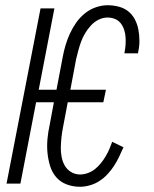

<svg xmlns="http://www.w3.org/2000/svg" viewBox="-20 -702 590 734"><path d="M286 12Q259 12 235 3Q211 -6 195 -24.5Q179 -43 171.5 -67.5Q164 -92 161.5 -118Q159 -144 161.5 -171Q164 -198 170 -225L186 -311H118L58 0H5L135 -670H188L128 -359H196L220 -485Q224 -507 230.5 -529Q237 -551 247 -573Q257 -595 271 -615Q285 -635 304 -650.5Q323 -666 346 -674Q369 -682 391 -682Q413 -682 434 -676.5Q455 -671 470.5 -658.5Q486 -646 495.5 -628Q505 -610 509 -589Q513 -568 513 -546Q513 -524 508 -502V-498H456V-501Q459 -516 460 -531Q461 -546 460 -560.5Q459 -575 454.5 -588.5Q450 -602 441.5 -613Q433 -624 419.5 -629.5Q406 -635 391 -635Q374 -635 357.5 -627Q341 -619 328 -605Q315 -591 305.5 -575Q296 -559 290 -542.5Q284 -526 279.5 -509.5Q275 -493 271 -476L249 -359H385L375 -311H239L221 -216Q217 -196 215 -177Q213 -158 212.5 -139.5Q212 -121 215.5 -102.5Q219 -84 227.5 -69Q236 -54 251.5 -44.5Q267 -35 286 -35Q301 -35 316 -40.5Q331 -46 343 -55.5Q355 -65 365.5 -78Q376 -91 384 -104.5Q392 -118 398 -132Q404 -146 409 -160L452 -139Q444 -121 435.5 -103Q427 -85 416 -68Q405 -51 391 -36Q377 -21 360 -10Q343 1 323.5 6.5Q304 12 286 12Z"/></svg>

Font: Lode Dark
Style: Italic
Weight: 400
Italic angle: -11°
Monospace: yes
Designer: Belleve Invis
Foundry: Belleve Invis
Version: Version 29.2.0; ttfautohint (v1.8.3)